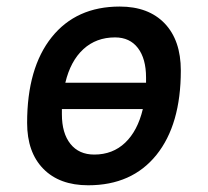

<svg xmlns="http://www.w3.org/2000/svg" viewBox="-20 -547 626 577"><path d="M245.1 9.8Q158.7 9.8 110.1 -39.8Q61.5 -89.4 61.5 -177.7Q61.5 -342.8 135.3 -435.1Q209 -527.3 339.8 -527.3Q426.3 -527.3 474.9 -476.6Q523.4 -425.8 523.4 -335Q523.4 -172.4 450 -81.3Q376.5 9.8 245.1 9.8ZM263.2 -82.5Q318.8 -82.5 356.2 -118.2Q393.6 -153.8 409.2 -219.2H166Q166 -211.4 166 -203.6Q166 -146.5 191.7 -114.5Q217.3 -82.5 263.2 -82.5ZM176.3 -298.3H418.9Q418.9 -306.2 418.9 -314Q418.9 -370.6 394.5 -402.6Q370.1 -434.6 325.7 -434.6Q269 -434.6 230.5 -399.2Q191.9 -363.8 176.3 -298.3Z"/></svg>

Font: Cascadia Code NF
Style: Italic
Weight: 400
Italic angle: -10°
Monospace: yes
Designer: Aaron Bell
Foundry: Saja Typeworks
Version: Version 2404.023; ttfautohint (v1.8.4)